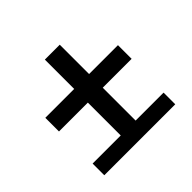

<svg xmlns="http://www.w3.org/2000/svg" viewBox="-142 -727 884 884"><g transform="rotate(-45 300.0 -285.0)"><path d="M531 0V-76H349V-290H537V-379H349V-570H252V-379H64V-290H252V-76H69V0Z"/></g></svg>

Font: Tekne LDO Medium
Style: Regular
Weight: 500
Monospace: yes
Designer: Alessio Laiso, Mario Rullo, Paolo Rosset
Foundry: Alessio Laiso
Version: Version 1.000;hotconv 1.0.109;makeotfexe 2.5.65596